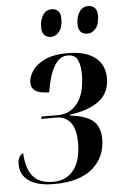

<svg xmlns="http://www.w3.org/2000/svg" viewBox="-54 -778 519 826"><g transform="rotate(-5 206.0 -365.0)"><path d="M147 10Q75 10 38 -16Q1 -42 1 -87Q1 -110 9.5 -121.5Q18 -133 25 -133Q28 -67 56 -33.5Q84 0 144 0Q200 0 232 -41Q264 -82 264 -157Q264 -216 242 -245Q220 -274 180 -274H115L117 -284H189Q241 -284 273.5 -326.5Q306 -369 306 -451Q306 -488 295 -512Q284 -536 251 -536Q184 -536 159 -385Q82 -385 82 -433Q82 -457 98.5 -483Q115 -509 153 -527.5Q191 -546 253 -546Q330 -546 371 -514Q412 -482 412 -424Q412 -361 366.5 -326.5Q321 -292 239 -281L238 -278Q308 -270 338.5 -244Q369 -218 369 -165Q369 -87 312.5 -38.5Q256 10 147 10ZM346 -622Q328 -622 317 -632.5Q306 -643 306 -668Q306 -696 319.5 -718Q333 -740 358 -740Q376 -740 386.5 -729.5Q397 -719 397 -695Q397 -659 381.5 -640.5Q366 -622 346 -622ZM189 -622Q170 -622 159.5 -632.5Q149 -643 149 -668Q149 -696 162 -718Q175 -740 200 -740Q218 -740 228.5 -729.5Q239 -719 239 -696Q239 -659 223.5 -640.5Q208 -622 189 -622Z"/></g></svg>

Font: Noto Serif Display ExtraCondensed SemiBold
Style: Italic
Weight: 600
Width: 2
Italic angle: -12°
Designer: Monotype Design Team
Foundry: Monotype Imaging Inc.
Version: Version 2.009